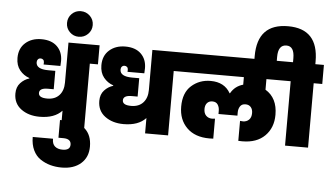

<svg xmlns="http://www.w3.org/2000/svg" viewBox="-78 -1192 2910 1696"><g transform="rotate(5 1377.0 -344.0)"><path d="M292 -65Q193 -65 127 -114Q61 -163 61 -251Q61 -309 94.5 -345Q128 -381 172 -394V-398Q121 -415 86.5 -457.5Q52 -500 52 -566Q52 -651 107.5 -700Q163 -749 249 -749Q339 -749 388.5 -700.5Q438 -652 438 -573Q438 -548 436 -528H287Q288 -538 288 -546Q288 -562 279 -570.5Q270 -579 257 -579Q242 -579 233 -569Q224 -559 224 -543Q224 -481 333 -481H395V-318H343Q268 -318 268 -274Q268 -231 345 -231Q413 -231 451 -272.5Q489 -314 489 -385V-740H765V-571H693V0H489V-136Q423 -65 292 -65Z M524 365Q471 365 423.5 352Q376 339 335 311.5Q294 284 270.5 234.5Q247 185 247 118H427Q426 164 451 185.5Q476 207 519 207Q586 207 586 157Q586 105 517 105H474V-52H517Q636 -52 697 2.5Q758 57 758 159Q758 254 694.5 309.5Q631 365 524 365Z M574 -799Q527 -799 494 -832Q461 -865 461 -912Q461 -960 494 -993Q527 -1026 574 -1026Q622 -1026 655.5 -993Q689 -960 689 -912Q689 -865 655.5 -832Q622 -799 574 -799Z M1036 -65Q937 -65 871 -114Q805 -163 805 -251Q805 -309 838.5 -345Q872 -381 916 -394V-398Q865 -415 830.5 -457.5Q796 -500 796 -566Q796 -651 851.5 -700Q907 -749 993 -749Q1083 -749 1132.5 -700.5Q1182 -652 1182 -573Q1182 -548 1180 -528H1031Q1032 -538 1032 -546Q1032 -562 1023 -570.5Q1014 -579 1001 -579Q986 -579 977 -569Q968 -559 968 -543Q968 -481 1077 -481H1139V-318H1087Q1012 -318 1012 -274Q1012 -231 1089 -231Q1157 -231 1195 -272.5Q1233 -314 1233 -385V-740H1509V-571H1437V0H1233V-136Q1167 -65 1036 -65Z M2094 -5Q2075 -5 2059 -6V-183Q2077 -181 2085 -181Q2117 -181 2138 -201.5Q2159 -222 2159 -261Q2159 -294 2142 -313.5Q2125 -333 2095 -333Q2062 -333 2047 -310Q2032 -287 2032 -256V-227H1864V-256Q1864 -287 1849 -310Q1834 -333 1801 -333Q1771 -333 1754 -313.5Q1737 -294 1737 -261Q1737 -222 1758 -201.5Q1779 -181 1811 -181Q1817 -181 1837 -183V-6Q1821 -5 1802 -5Q1674 -5 1602 -76.5Q1530 -148 1530 -264Q1530 -387 1600.5 -449.5Q1671 -512 1770 -512Q1893 -512 1946 -418H1949Q1986 -484 2059 -504V-571H1477V-740H2419V-571H2259V-477Q2366 -413 2366 -264Q2366 -148 2294 -76.5Q2222 -5 2094 -5Z M2138 -696V-765Q2138 -1053 2410 -1053Q2678 -1053 2678 -765V-740H2754V-571H2678V0H2474V-571H2397V-740H2480V-775Q2480 -882 2410 -882Q2336 -882 2336 -775V-696Z"/></g></svg>

Font: Poppins Black
Style: Regular
Weight: 900
Designer: Ninad Kale (Devanagari), Jonny Pinhorn (Latin)
Foundry: Indian Type Foundry
Version: Version 3.200;PS 1.000;hotconv 16.6.54;makeotf.lib2.5.65590